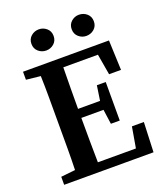

<svg xmlns="http://www.w3.org/2000/svg" viewBox="-153 -955 906 1058"><g transform="rotate(-20 299.5 -426.5)"><path d="M39 -616V-663H543L550 -488H480L459 -610H256Q255 -547 254.5 -484.5Q254 -422 254 -367H383L396 -454H448V-228H396L384 -314H254Q254 -242 254.5 -178.5Q255 -115 256 -53H479L500 -175H570L563 0H39V-47L123 -56Q125 -118 125 -182Q125 -246 125 -310V-353Q125 -416 125 -479.5Q125 -543 123 -607ZM200 -729Q174 -729 154.5 -746Q135 -763 135 -791Q135 -819 154.5 -836Q174 -853 200 -853Q226 -853 245.5 -836Q265 -819 265 -791Q265 -763 245.5 -746Q226 -729 200 -729ZM435 -729Q410 -729 390.5 -746Q371 -763 371 -791Q371 -819 390.5 -836Q410 -853 435 -853Q462 -853 481.5 -836Q501 -819 501 -791Q501 -763 481.5 -746Q462 -729 435 -729Z"/></g></svg>

Font: Source Serif Pro Semibold
Style: Regular
Weight: 600
Designer: Frank Grießhammer
Foundry: Adobe Systems Incorporated
Version: Version 3.000;hotconv 1.0.109;makeotfexe 2.5.65596